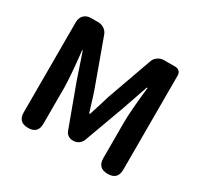

<svg xmlns="http://www.w3.org/2000/svg" viewBox="-155 -932 1164 1123"><g transform="rotate(30 426.5 -370.5)"><path d="M158 0Q91 0 91 -66V-370V-676Q91 -705 109 -723Q127 -741 156 -741H204Q227 -741 246 -728Q265 -715 272 -693L381 -393Q392 -363 411 -299Q421 -268 426 -252H431Q439 -277 455 -327Q468 -372 475 -393L582 -693Q589 -715 608 -728Q627 -741 650 -741H681H725Q742 -741 752.5 -730.5Q763 -720 763 -703V-67Q763 0 696 0Q628 0 628 -67V-309Q628 -386 647 -552H642L582 -378L483 -107Q476 -89 460 -78Q444 -67 425 -67H422Q383 -67 369 -104L268 -378L209 -552H205Q206 -541 209 -516Q224 -369 224 -309V-66Q224 0 158 0Z"/></g></svg>

Font: GenSenRounded2 TW B
Style: Regular
Weight: 700
Version: Version 2.000;PS 2;hotconv 16.6.51;makeotf.lib2.5.65220 DEVE